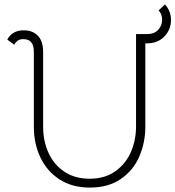

<svg xmlns="http://www.w3.org/2000/svg" viewBox="-20 -838 793 868"><path d="M753 -747Q753 -706 725 -675Q697 -644 649 -642H637V-265Q637 -194 610 -131Q583 -68 526.5 -29Q470 10 386 10Q306 10 249 -27Q192 -64 162.5 -126.5Q133 -189 133 -265V-604Q133 -661 86 -661Q68 -661 59 -653.5Q50 -646 44 -636L13 -659Q35 -701 88 -701Q127 -701 151 -676.5Q175 -652 175 -604V-265Q175 -200 199.5 -146.5Q224 -93 271.5 -61.5Q319 -30 385 -30Q455 -30 502.5 -64.5Q550 -99 572.5 -152.5Q595 -206 595 -265V-684H646Q677 -684 695 -703Q713 -722 713 -749Q713 -774 697 -791L726 -818Q753 -788 753 -747Z"/></svg>

Font: Bellota Light
Style: Regular
Weight: 300
Designer: Kemie Guaida
Foundry: Kemie Guaida
Version: Version 4.001